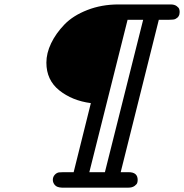

<svg xmlns="http://www.w3.org/2000/svg" viewBox="-20 -631 837 873"><path d="M190.9 -346.2Q190.9 -389.2 212.4 -434.1Q233.9 -479 272.9 -519.5Q312 -560.1 377 -585.4Q441.9 -610.8 519 -610.8H755.9Q772.9 -610.8 783 -603.5Q793 -596.2 794.9 -589.6Q796.9 -583 796.9 -576.2Q796.9 -554.2 777.8 -544.9Q771 -541 748 -541H702.1L528.8 151.9H564.9Q606 151.9 606 187Q606 193.8 604 200.4Q602.1 207 591.6 214.6Q581.1 222.2 564 222.2H261.2Q238.3 221.2 229.2 210.2Q220.2 199.2 220.2 187Q220.2 173.8 228.5 164.3Q236.8 154.8 248 152.8Q254.9 151.9 268.1 151.9H314.9L393.1 -162.1Q308.1 -173.3 249.5 -220.2Q190.9 -267.1 190.9 -346.2ZM386.2 151.9H457L630.9 -541H560.1Z"/></svg>

Font: CMU Typewriter Text Variable Width
Style: Italic
Weight: 500
Italic angle: -14.04°
Version: Version 0.7.0